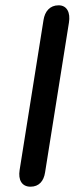

<svg xmlns="http://www.w3.org/2000/svg" viewBox="-20 -697 305 724"><path d="M95 7C127 7 145 -14 150 -47L240 -612C246 -649 233 -677 201 -677C168 -677 149 -654 144 -621L54 -56C48 -19 62 7 95 7Z"/></svg>

Font: SN Pro Medium
Style: Italic
Weight: 400
Italic angle: -9°
Designer: Tobias Whetton
Foundry: Supernotes
Version: Version 1.001;Glyphs 3.2 (3249)